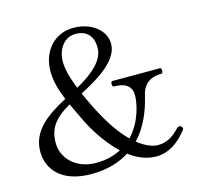

<svg xmlns="http://www.w3.org/2000/svg" viewBox="-107 -852 1035 984"><g transform="rotate(-15 410.0 -360.0)"><path d="M759 -106C754 -106 749 -104 742 -97C713 -68 681 -41 629 -41C605 -41 567 -52 522 -88C576 -145 610 -222 629 -305C644 -373 693 -390 739 -390C745 -390 747 -396 747 -405C747 -414 745 -419 739 -419H487C481 -419 479 -414 479 -405C479 -396 481 -390 487 -390C543 -390 580 -371 580 -318C580 -278 562 -182 495 -112C452 -154 405 -219 356 -317C341 -347 329 -374 318 -398C428 -454 530 -522 530 -605C530 -677 459 -734 363 -734C260 -734 193 -652 193 -549C193 -494 209 -443 230 -393C130 -340 36 -277 36 -165C36 -71 102 14 261 14C343 14 410 -6 463 -40C505 -8 553 13 606 13C674 13 729 -29 770 -82C773 -86 774 -88 774 -91C774 -95 768 -106 759 -106ZM366 -701C430 -701 458 -660 458 -604C458 -545 407 -489 304 -432C277 -499 267 -545 267 -580C267 -642 303 -701 366 -701ZM298 -35C192 -35 124 -106 124 -187C124 -259 153 -308 244 -360C257 -332 271 -304 284 -276C305 -230 358 -134 432 -66C396 -47 352 -35 298 -35Z"/></g></svg>

Font: Shippori Mincho OTF
Style: Regular
Weight: 400
Designer: FONTDASU
Foundry: FONTDASU / Google Inc. / but / Adobe
Version: Version 3.300;hotconv 1.0.109;makeotfexe 2.5.65596